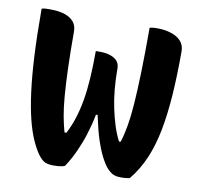

<svg xmlns="http://www.w3.org/2000/svg" viewBox="-67 -621 734 702"><g transform="rotate(10 300.0 -270.0)"><path d="M255 -429H270Q294 -429 310.5 -423Q327 -417 335.5 -406.5Q344 -396 344 -381Q344 -339 347.5 -302Q351 -265 358 -232.5Q365 -200 374 -171.5Q383 -143 396 -118H402Q411 -146 417 -180.5Q423 -215 426.5 -263Q430 -311 432 -380Q434 -449 434 -547Q437 -548 441 -548.5Q445 -549 449.5 -549.5Q454 -550 460 -550Q490 -550 513.5 -542.5Q537 -535 550.5 -520Q564 -505 564 -482Q564 -393 559 -320Q554 -247 542.5 -187.5Q531 -128 510.5 -80Q490 -32 458 7Q454 8 449 8.5Q444 9 440 9.5Q436 10 431.5 10Q427 10 423 10Q407 10 395.5 4.5Q384 -1 371 -16Q363 -26 355.5 -39Q348 -52 341 -68Q334 -84 327 -104.5Q320 -125 314 -148.5Q308 -172 302 -200H296Q292 -179 287 -160Q282 -141 276.5 -123.5Q271 -106 264.5 -89.5Q258 -73 251 -57.5Q244 -42 235.5 -26.5Q227 -11 217 4Q213 6 205.5 7.5Q198 9 190.5 9.5Q183 10 175 10Q156 10 144 5Q132 0 117 -20Q103 -40 90 -69.5Q77 -99 66.5 -141Q56 -183 48.5 -240Q41 -297 37 -373Q33 -449 33 -547Q39 -549 44 -549.5Q49 -550 55 -550Q61 -550 67 -550Q98 -550 119.5 -542.5Q141 -535 152.5 -521Q164 -507 164 -485Q164 -409 166 -350Q168 -291 171.5 -247.5Q175 -204 181 -172Q187 -140 194 -116H201Q216 -145 226 -176Q236 -207 242.5 -244Q249 -281 252 -326.5Q255 -372 255 -429Z"/></g></svg>

Font: Recursive Monospace Casual
Style: Bold
Weight: 700
Version: Version 1.047